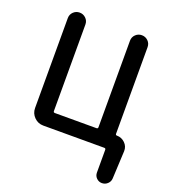

<svg xmlns="http://www.w3.org/2000/svg" viewBox="-165 -855 1062 1190"><g transform="rotate(20 365.5 -260.0)"><path d="M623 -104.5Q623 -95.7 631.8 -95.7Q663.1 -95.7 685.5 -73.7Q708 -51.8 707 -20.5L698.2 162.1Q697.3 183.6 681.6 198.2Q666 212.9 644.5 212.9Q624 212.9 608.9 198.2Q593.8 183.6 593.8 162.1V11.7Q593.8 2 584 2H181.6Q146.5 2 121.6 -22.9Q96.7 -47.9 96.7 -83V-675.8Q96.7 -700.2 113.8 -716.8Q130.9 -733.4 154.8 -733.4Q178.7 -733.4 195.8 -716.8Q212.9 -700.2 212.9 -675.8V-105.5Q212.9 -95.7 222.7 -95.7H497.1Q506.8 -95.7 506.8 -105.5V-675.8Q506.8 -700.2 523.9 -716.8Q541 -733.4 564.9 -733.4Q588.9 -733.4 606 -716.8Q623 -700.2 623 -675.8Z"/></g></svg>

Font: Gen Jyuu GothicX Medium
Style: Regular
Weight: 500
Designer: Ryoko NISHIZUKA (kana &amp; ideographs); Paul D. Hunt (Latin, Greek &amp; Cyrillic); Wenlong ZHANG (bopomofo); Sandoll C
Version: Version 1.058.20140828